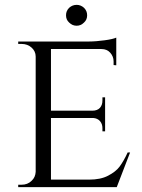

<svg xmlns="http://www.w3.org/2000/svg" viewBox="-20 -771 586 791"><path d="M326 -678C335 -686 339 -696 339 -708C339 -720 335 -730 326 -739C317 -747 307 -751 296 -751C284 -751 274 -747 265 -739C256 -730 252 -720 252 -708C252 -696 256 -686 265 -678C274 -669 284 -665 296 -665C307 -665 317 -669 326 -678ZM55 -10C55 -10 55 0 55 0C55 0 461 0 461 0C461 0 516 -143 516 -143C516 -143 506 -143 506 -143C506 -143 506 -143 506 -143C495 -119 484 -100 473 -85C462 -70 446 -58 425 -47C404 -36 378 -31 347 -31C347 -31 190 -31 190 -31C190 -31 190 -285 190 -285C190 -285 364 -285 364 -285C364 -285 364 -285 364 -285C376 -284 385 -280 392 -272C399 -264 402 -254 402 -243C402 -243 402 -230 402 -230C402 -230 413 -230 413 -230C413 -230 413 -370 413 -370C413 -370 402 -370 402 -370C402 -370 402 -357 402 -357C402 -357 402 -357 402 -357C402 -345 399 -335 392 -327C385 -319 374 -315 361 -315C361 -315 190 -315 190 -315C190 -315 190 -569 190 -569C190 -569 398 -569 398 -569C398 -569 398 -569 398 -569C413 -569 425 -564 434 -554C443 -544 448 -532 448 -518C448 -518 448 -503 448 -503C448 -503 459 -502 459 -502C459 -502 459 -616 459 -616C459 -616 459 -616 459 -616C450 -612 434 -608 411 -605C388 -602 366 -600 347 -600C347 -600 55 -600 55 -600C55 -600 55 -590 55 -590C55 -590 69 -590 69 -590C69 -590 69 -590 69 -590C85 -590 99 -585 110 -575C121 -565 127 -553 127 -538C127 -538 127 -63 127 -63C127 -63 127 -63 127 -63C126 -48 121 -36 110 -26C99 -15 85 -10 69 -10C69 -10 55 -10 55 -10Z"/></svg>

Font: Cinzel Utterance
Style: Regular
Weight: 500
Designer: Natanael Gama
Foundry: ""
Version: ""